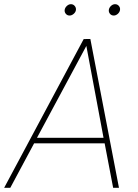

<svg xmlns="http://www.w3.org/2000/svg" viewBox="-55 -897 659 917"><path d="M444.8 -212.4H107.9L-5.9 0H-35.2L344.7 -710.4L376.5 -710.9L513.2 0H485.4ZM121.6 -238.8H439.5L357.4 -677.7ZM253.9 -850.1Q255.4 -860.4 264.4 -868.7Q273.4 -877 283.7 -877Q294.9 -877 302 -868.4Q309.1 -859.9 307.6 -849.1Q306.2 -838.9 296.9 -830.8Q287.6 -822.8 277.3 -822.8Q266.1 -822.8 259.3 -831.1Q252.4 -839.4 253.9 -850.1ZM464.8 -850.1Q466.3 -860.4 475.1 -868.7Q483.9 -877 494.6 -877Q505.9 -877 512.9 -868.4Q520 -859.9 518.1 -849.1Q516.6 -838.9 507.6 -830.8Q498.5 -822.8 488.3 -822.8Q477.1 -822.8 470.2 -831.1Q463.4 -839.4 464.8 -850.1Z"/></svg>

Font: TypoPRO Roboto
Style: Italic
Weight: 250
Italic angle: -12°
Designer: Google
Version: Version 2.136; 2016